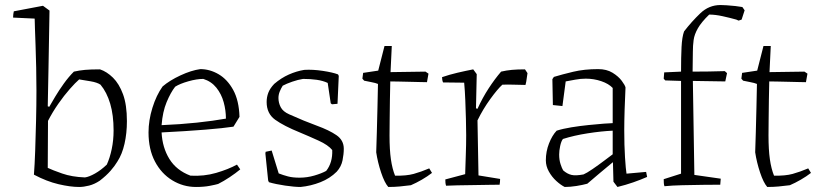

<svg xmlns="http://www.w3.org/2000/svg" viewBox="-20 -735 3262 764"><path d="M115 -40Q118 -78 120 -135Q122 -192 123.5 -255Q125 -318 125 -374Q125 -419 124 -466Q123 -513 121.5 -554Q120 -595 119 -623.5Q118 -652 118 -661L32 -665Q32 -673 33 -679Q34 -685 35 -690L151 -712L177 -693L173 -465L170 -312L176 -310Q185 -326 200 -351Q215 -376 234 -402.5Q253 -429 274 -450Q296 -455 318.5 -457Q341 -459 378 -459Q405 -450 429.5 -426Q454 -402 469.5 -360Q485 -318 485 -253Q485 -205 475.5 -163Q466 -121 447 -92Q437 -75 420 -55.5Q403 -36 377 -16Q356 -2 334.5 3.5Q313 9 295 9Q260 9 213 -2Q166 -13 115 -40ZM318 -29Q334 -31 358 -44.5Q382 -58 405 -80Q417 -106 424.5 -141.5Q432 -177 432 -216Q432 -277 418.5 -322.5Q405 -368 380 -398Q367 -407 340.5 -411.5Q314 -416 295 -419Q280 -406 257.5 -380.5Q235 -355 212 -322Q189 -289 171 -254L170 -67Q189 -58 227.5 -44.5Q266 -31 318 -29Z M760 9Q709 9 665.5 -17.5Q622 -44 596.5 -92.5Q571 -141 571 -208Q571 -256 586.5 -306Q602 -356 627 -391Q655 -415 698 -435Q741 -455 777 -460Q815 -460 850 -439.5Q885 -419 908 -377Q931 -335 933 -270L909 -231Q870 -225 796 -219Q722 -213 623 -208Q626 -148 654 -102.5Q682 -57 738 -36Q792 -33 840 -47Q888 -61 923 -80L936 -61Q918 -46 894 -30Q870 -14 848 -3Q838 0 814.5 4.5Q791 9 760 9ZM623 -237Q697 -240 763 -247Q829 -254 879 -263Q879 -296 870 -328.5Q861 -361 841 -386Q821 -411 789 -421Q763 -421 729.5 -411.5Q696 -402 677 -390Q659 -367 643 -328.5Q627 -290 623 -237Z M1176 9Q1152 9 1114.5 3.5Q1077 -2 1050 -10L1047 -17L1036 -124L1037 -131L1061 -136L1089 -45Q1107 -38 1126 -33Q1145 -28 1172 -28Q1202 -28 1231 -36.5Q1260 -45 1278 -55Q1304 -88 1302 -138Q1286 -158 1247.5 -175.5Q1209 -193 1173 -208Q1109 -234 1075 -258.5Q1041 -283 1041 -329Q1041 -348 1047.5 -365.5Q1054 -383 1071 -401Q1099 -425 1129.5 -438.5Q1160 -452 1191 -457Q1225 -459 1264.5 -453Q1304 -447 1325 -439L1328 -433L1323 -322L1301 -320L1296 -324L1284 -405Q1265 -414 1240 -417.5Q1215 -421 1186 -421Q1166 -418 1143 -410Q1120 -402 1105 -394Q1098 -383 1093 -370.5Q1088 -358 1088 -345Q1088 -326 1097 -308.5Q1106 -291 1131 -280Q1191 -253 1240.5 -235Q1290 -217 1319 -197Q1348 -177 1348 -143Q1348 -122 1343 -97Q1338 -72 1320 -52Q1293 -25 1255 -10Q1217 5 1176 9Z M1525 9Q1510 -8 1496.5 -48.5Q1483 -89 1477 -129Q1478 -162 1479.5 -209Q1481 -256 1482 -307Q1483 -358 1484 -401Q1475 -405 1456 -408.5Q1437 -412 1429 -414L1422 -422L1425 -445L1485 -454L1510 -552H1539L1534 -448L1673 -450L1685 -442L1679 -408Q1671 -408 1652 -408.5Q1633 -409 1610 -409.5Q1587 -410 1566 -410.5Q1545 -411 1533 -411Q1532 -379 1531.5 -336.5Q1531 -294 1530.5 -255.5Q1530 -217 1530 -196Q1530 -139 1535.5 -101Q1541 -63 1552 -36Q1597 -35 1626 -43Q1655 -51 1688 -65L1699 -47Q1681 -33 1658.5 -20Q1636 -7 1615 2Q1591 5 1570.5 7Q1550 9 1525 9Z M1755 4Q1753 -2 1752.5 -8Q1752 -14 1752 -21L1831 -42Q1832 -78 1833.5 -118.5Q1835 -159 1835 -197Q1835 -225 1834 -261.5Q1833 -298 1831.5 -336Q1830 -374 1827 -406L1743 -407Q1739 -416 1739 -428Q1768 -438 1800 -445.5Q1832 -453 1863 -459L1877 -440L1874 -304L1880 -302Q1900 -346 1924.5 -383.5Q1949 -421 1974 -450Q1995 -455 2017 -457Q2039 -459 2069 -459L2079 -444L2074 -410L2071 -397Q2056 -397 2027.5 -398Q1999 -399 1979 -398Q1960 -381 1931 -341Q1902 -301 1880 -256L1884 -37L1970 -23Q1970 -11 1968 0Q1954 0 1925.5 0.5Q1897 1 1863 1.5Q1829 2 1799.5 2.5Q1770 3 1755 4Z M2317 -4Q2299 1 2274 5Q2249 9 2227 9Q2211 1 2193.5 -15Q2176 -31 2164 -52.5Q2152 -74 2152 -97Q2152 -132 2164.5 -164Q2177 -196 2195 -215Q2220 -223 2254 -228.5Q2288 -234 2322.5 -237.5Q2357 -241 2383 -243Q2409 -245 2418 -245V-385Q2402 -402 2372.5 -412Q2343 -422 2311 -422Q2290 -422 2269 -418Q2248 -414 2231 -411L2218 -313L2180 -317L2178 -420L2184 -429Q2217 -439 2261 -449.5Q2305 -460 2360 -460Q2394 -460 2417.5 -445.5Q2441 -431 2454 -413.5Q2467 -396 2469 -387Q2467 -349 2465.5 -300Q2464 -251 2464 -218Q2464 -156 2467 -109Q2470 -62 2473 -44L2551 -51L2555 -31Q2530 -20 2500 -9.5Q2470 1 2437 9L2421 -12L2419 -89H2418Q2391 -67 2364 -44Q2337 -21 2317 -4ZM2221 -57Q2237 -43 2254 -39Q2271 -35 2302 -41Q2314 -46 2337.5 -62Q2361 -78 2384 -95.5Q2407 -113 2418 -121V-215Q2373 -213 2318.5 -204.5Q2264 -196 2220 -182Q2213 -173 2209 -154Q2205 -135 2205 -120Q2205 -99 2210.5 -82Q2216 -65 2221 -57Z M2624 6Q2622 1 2621.5 -6.5Q2621 -14 2621 -22L2690 -44V-413L2627 -415L2621 -422L2623 -447L2690 -450Q2690 -508 2692 -548Q2694 -588 2702 -610Q2732 -649 2766.5 -682Q2801 -715 2847 -715Q2855 -715 2871.5 -714Q2888 -713 2906 -711Q2924 -709 2934 -707L2943 -694L2931 -657L2919 -653L2910 -657Q2885 -664 2855.5 -670.5Q2826 -677 2802 -677Q2771 -647 2757 -622.5Q2743 -598 2740 -575.5Q2737 -553 2737 -529L2736 -450Q2762 -450 2800 -450.5Q2838 -451 2864 -452L2873 -444L2866 -411L2737 -413L2743 -39L2848 -24Q2848 -19 2847 -12.5Q2846 -6 2846 0Q2819 0 2777.5 0.5Q2736 1 2694.5 2Q2653 3 2624 6Z M3033 9Q3018 -8 3004.5 -48.5Q2991 -89 2985 -129Q2986 -162 2987.5 -209Q2989 -256 2990 -307Q2991 -358 2992 -401Q2983 -405 2964 -408.5Q2945 -412 2937 -414L2930 -422L2933 -445L2993 -454L3018 -552H3047L3042 -448L3181 -450L3193 -442L3187 -408Q3179 -408 3160 -408.5Q3141 -409 3118 -409.5Q3095 -410 3074 -410.5Q3053 -411 3041 -411Q3040 -379 3039.5 -336.5Q3039 -294 3038.5 -255.5Q3038 -217 3038 -196Q3038 -139 3043.5 -101Q3049 -63 3060 -36Q3105 -35 3134 -43Q3163 -51 3196 -65L3207 -47Q3189 -33 3166.5 -20Q3144 -7 3123 2Q3099 5 3078.5 7Q3058 9 3033 9Z"/></svg>

Font: Labrada Light
Style: Regular
Weight: 300
Designer: Mercedes Jáuregui
Foundry: Omnibus-Type Team
Version: Version 1.000; ttfautohint (v1.8.4.7-5d5b)